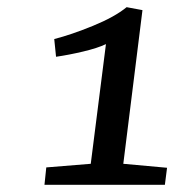

<svg xmlns="http://www.w3.org/2000/svg" viewBox="-20 -831 502 531"><path d="M231 -378 273 -709Q250 -698 210 -688.5Q170 -679 135 -674L130 -723Q177 -735 237 -759.5Q297 -784 330 -811H331L374 -803L321 -378L442 -367L436 -320H103L108 -368Z"/></svg>

Font: Koeln Type Serif
Style: Italic
Weight: 400
Italic angle: -8°
Designer: Eben Sorkin
Foundry: Eben Sorkin
Version: Version 2.002